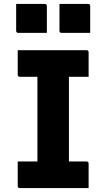

<svg xmlns="http://www.w3.org/2000/svg" viewBox="-20 -955 540 975"><path d="M430 0H81Q70 0 70 -11V-135H170V-565H81Q70 -565 70 -576V-700H419Q430 -700 430 -689V-565H330V-135H419Q430 -135 430 -124ZM62 -935H207Q218 -935 218 -924V-788H73Q62 -788 62 -799ZM282 -935H427Q438 -935 438 -924V-788H293Q282 -788 282 -799Z"/></svg>

Font: Recursive Sn Lnr St XBd
Style: Regular
Weight: 800
Version: Version 1.079;hotconv 1.0.112;makeotfexe 2.5.65598; ttfautoh